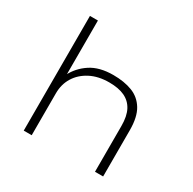

<svg xmlns="http://www.w3.org/2000/svg" viewBox="-156 -864 1025 1022"><g transform="rotate(30 357.0 -352.5)"><path d="M114 0V-705H163V-368H159Q187 -424 241 -459.5Q295 -495 380 -495Q447 -495 496.5 -476Q546 -457 574 -411Q602 -365 602 -284V0H552V-281Q552 -342 532.5 -378.5Q513 -415 475.5 -432.5Q438 -450 381 -450Q314 -450 265 -424.5Q216 -399 189.5 -356Q163 -313 163 -258V0Z"/></g></svg>

Font: Nunito Sans 10pt Expanded ExtraLight
Style: Regular
Weight: 250
Width: 7
Designer: Vernon Adams
Foundry: Vernon Adams
Version: Version 3.101;gftools[0.9.27]